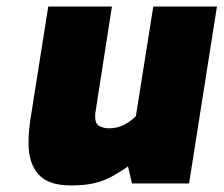

<svg xmlns="http://www.w3.org/2000/svg" viewBox="-20 -559 681 585"><path d="M196 6Q127 6 97 -28Q67 -62 67 -122Q67 -145 68.5 -160.5Q70 -176 72 -191L127 -539H321L271 -218Q270 -214 270 -211Q270 -208 270 -203Q270 -181 283.5 -174.5Q297 -168 312 -168Q338 -168 358.5 -179Q379 -190 394 -205L447 -539H641L556 0H382L370 -52Q343 -33 318.5 -20Q294 -7 265.5 -0.5Q237 6 196 6Z"/></svg>

Font: Exo Thin Black
Style: Italic
Weight: 900
Italic angle: -9°
Version: Version 2.000